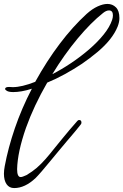

<svg xmlns="http://www.w3.org/2000/svg" viewBox="-56 -775 627 976"><path d="M16 181Q-9 181 -22.5 161.5Q-36 142 -36 108Q-36 100 -35 90Q-34 80 -32 70Q-15 -22 19.5 -123Q54 -224 106 -324Q78 -315 54.5 -311Q31 -307 12 -307Q-10 -307 -20 -312.5Q-30 -318 -30 -323Q-30 -333 -10 -333Q-5 -333 0 -332.5Q5 -332 9 -332Q54 -332 123 -359Q181 -464 247 -551.5Q313 -639 384 -704Q413 -730 440.5 -742.5Q468 -755 490 -755Q516 -755 533.5 -737.5Q551 -720 551 -683Q551 -663 542 -640Q516 -575 440 -511Q421 -495 401 -480Q381 -465 361 -451Q319 -423 273.5 -398Q228 -373 184 -355Q116 -237 76 -125Q33 -2 31 85Q31 125 49 125Q55 125 62 122Q69 119 79 115Q109 97 131 78Q153 59 175 34Q183 25 195.5 10Q208 -5 223 -24Q241 -46 260.5 -70Q280 -94 297 -114Q317 -138 337 -160Q341 -165 346 -165Q358 -165 358 -152Q358 -145 352 -139Q341 -125 328.5 -110Q316 -95 305 -82Q299 -75 281.5 -54.5Q264 -34 241 -6Q220 19 197.5 46.5Q175 74 156 96Q137 118 125 130Q71 181 16 181ZM468 -709Q406 -660 338.5 -579Q271 -498 210 -398Q257 -422 305.5 -454.5Q354 -487 397 -524Q440 -561 471 -599.5Q502 -638 514 -674Q518 -686 518 -697Q518 -722 498 -722Q484 -722 468 -709Z"/></svg>

Font: Birthstone Bounce Medium
Style: Regular
Weight: 500
Designer: Robert E. Leuschke
Foundry: Rob Leuschke
Version: Version 1.010; ttfautohint (v1.8.3)